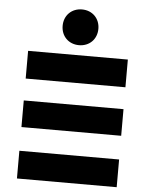

<svg xmlns="http://www.w3.org/2000/svg" viewBox="-62 -1000 796 1049"><g transform="rotate(5 336.0 -475.5)"><path d="M71 -282H618V-428H71ZM71 -548H618V-700H71ZM71 -152H618V0H71ZM345 -755C402 -755 443 -796 443 -853C443 -910 402 -951 345 -951C288 -951 247 -910 247 -853C247 -796 288 -755 345 -755Z"/></g></svg>

Font: Montserrat-Alt1 ExtBd
Style: Regular
Weight: 800
Designer: Differentunic
Foundry: Differentunic
Version: Version 7.222